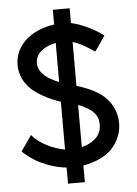

<svg xmlns="http://www.w3.org/2000/svg" viewBox="-61 -875 720 1011"><g transform="rotate(-5 299.5 -369.5)"><path d="M456 -372C417 -396 379 -409 346 -419V-651C395 -636 446 -601 460 -590C475 -608 504 -654 516 -670C482 -698 408 -738 346 -751V-829H257V-751C202 -743 138 -721 97 -677C38 -618 29 -523 80 -454C117 -399 205 -360 257 -343V-90C197 -101 125 -133 85 -182L28 -100C108 -23 202 -1 257 5V90H346V2C399 -7 468 -32 505 -77C583 -168 565 -306 456 -372ZM149 -551C146 -612 203 -643 257 -654V-447C210 -466 153 -496 149 -551ZM346 -95V-318C363 -312 380 -304 401 -291C437 -268 453 -239 450 -199C448 -138 395 -108 346 -95Z"/></g></svg>

Font: Bithumb Trading Sans Semibold
Style: Regular
Weight: 600
Designer: Ham Hyungwon
Foundry: Bithumb
Version: Version 0.500;FEAKit 1.0